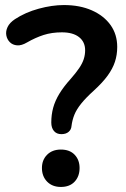

<svg xmlns="http://www.w3.org/2000/svg" viewBox="-20 -735 499 760"><path d="M223 -204Q204 -204 193.5 -216.5Q183 -229 183 -250Q183 -281 190.5 -308.5Q198 -336 215 -364Q232 -392 260 -423Q281 -447 293.5 -465.5Q306 -484 311.5 -501Q317 -518 317 -536Q317 -569 293 -588Q269 -607 225 -607Q185 -607 152.5 -596.5Q120 -586 87 -567Q65 -554 47.5 -555.5Q30 -557 19 -568Q8 -579 5 -595Q2 -611 10 -628Q18 -645 39 -659Q80 -686 133 -700.5Q186 -715 233 -715Q296 -715 343.5 -694Q391 -673 417.5 -636Q444 -599 444 -549Q444 -518 435 -490.5Q426 -463 406 -435.5Q386 -408 351 -376Q320 -348 301.5 -325Q283 -302 274.5 -281Q266 -260 263 -236Q262 -222 251.5 -213Q241 -204 223 -204ZM221 5Q187 5 166.5 -16Q146 -37 146 -70Q146 -102 166.5 -122.5Q187 -143 221 -143Q256 -143 275.5 -122.5Q295 -102 295 -70Q295 -37 275.5 -16Q256 5 221 5Z"/></svg>

Font: Nunito ExtraLight
Style: Bold
Weight: 700
Version: Version 3.602